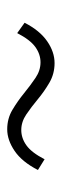

<svg xmlns="http://www.w3.org/2000/svg" viewBox="156 -590 168 519"><g transform="rotate(-90 239.5 -330.0)"><path d="M329 -266Q300 -266 276 -280Q252 -294 231 -311.5Q210 -329 190 -342.5Q170 -356 148 -356Q126 -356 106.5 -342Q87 -328 69 -293L40 -311Q62 -354 91.5 -374Q121 -394 150 -394Q179 -394 202.5 -380Q226 -366 247.5 -348.5Q269 -331 289 -317.5Q309 -304 331 -304Q353 -304 372.5 -318Q392 -332 410 -367L438 -347Q417 -306 388 -286Q359 -266 329 -266Z"/></g></svg>

Font: Mada Light
Style: Regular
Weight: 300
Designer: Khaled Hosny
Version: Version 1.5